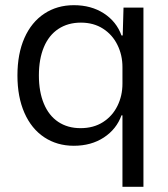

<svg xmlns="http://www.w3.org/2000/svg" viewBox="-20 -554 650 741"><path d="M452.6 -109H448.9Q429.6 -55.4 380.8 -23.4Q332 8.6 264.9 8.6Q200.3 8.6 150.8 -24.2Q101.3 -57 74.3 -118.4Q47.3 -179.7 47.3 -262.7Q47.3 -346.4 74.3 -407.4Q101.3 -468.4 150.8 -501.2Q200.3 -534 264.9 -534Q332 -534 380.8 -502.4Q429.6 -470.7 448.9 -417.1H453.6L456.7 -524.7H533.6V167H452.6ZM452.6 -231.1V-295Q452.6 -341.6 433.1 -380.9Q413.7 -420.3 377.4 -443.5Q341.1 -466.7 292.3 -466.7Q242.3 -466.7 205.5 -442.5Q168.7 -418.3 149.4 -372.3Q130.1 -326.3 130.1 -262.7Q130.1 -199.9 149.3 -153.9Q168.4 -107.9 204.8 -83.6Q241.1 -59.4 290.9 -59.4Q341.1 -59.4 377.6 -82.8Q414 -106.1 433.3 -145.4Q452.6 -184.6 452.6 -231.1Z"/></svg>

Font: Mona Sans VF XLt
Style: Regular
Weight: 200
Designer: Deni Anggara
Foundry: GitHub
Version: Version 2.000;Glyphs 3.2.3 (3260)